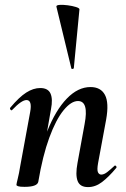

<svg xmlns="http://www.w3.org/2000/svg" viewBox="-20 -754 515 783"><path d="M339 9Q306 9 296.5 -16Q287 -41 296 -89L325 -248Q343 -342 298 -342Q270 -342 239 -304Q208 -266 181 -192.5Q154 -119 136 -12L118 -13Q138 -132 172.5 -218.5Q207 -305 252.5 -352Q298 -399 349 -399Q391 -399 408 -367Q425 -335 413 -267L380 -89Q375 -61 379.5 -51.5Q384 -42 393 -42Q404 -42 417 -52Q430 -62 446 -77Q449 -81 453 -77Q457 -73 454 -69Q423 -32 396 -11.5Q369 9 339 9ZM80 8Q61 8 54 5.5Q47 3 47 0Q47 -4 52.5 -26Q58 -48 62 -74L103 -297Q112 -346 88 -346Q78 -346 63.5 -336Q49 -326 30 -306Q27 -302 23 -306.5Q19 -311 22 -315Q58 -358 87 -376.5Q116 -395 144 -395Q176 -395 186 -372.5Q196 -350 188 -309L136 -12Q131 8 80 8ZM271 -475 210 -727Q209 -733 223 -734Q237 -735 256 -732.5Q275 -730 289.5 -725.5Q304 -721 304 -716L281 -476Q281 -474 276.5 -473Q272 -472 271 -475Z"/></svg>

Font: Cormorant Garamond Light
Style: Italic
Weight: 300
Italic angle: -10°
Designer: Christian Thalmann (Catharsis Fonts)
Foundry: Catharsis Fonts
Version: Version 4.001